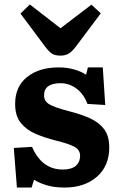

<svg xmlns="http://www.w3.org/2000/svg" viewBox="-20 -829 539 863"><path d="M56 14 42 -164 124 -169Q168 -67 262 -67Q301 -67 320.5 -83.5Q340 -100 340 -129Q340 -155 315 -169Q290 -183 228 -198Q181 -210 140 -227.5Q99 -245 73.5 -276.5Q48 -308 48 -362Q48 -440 102 -483Q156 -526 243 -526Q282 -526 314.5 -516.5Q347 -507 367 -493L375 -526H442L453 -357L373 -362Q356 -407 323.5 -431Q291 -455 252 -455Q178 -455 178 -400Q178 -374 202 -360Q226 -346 287 -330Q343 -316 384 -297.5Q425 -279 448 -248.5Q471 -218 471 -166Q471 -83 415.5 -34.5Q360 14 270 14Q225 14 191 4Q157 -6 133 -21L122 14ZM252 -579Q225 -579 211 -589.5Q197 -600 178 -626L72 -768L114 -809L252 -702L391 -808L433 -769L319 -617Q301 -594 286 -586.5Q271 -579 252 -579Z"/></svg>

Font: Literata 12pt
Style: Bold
Weight: 700
Designer: Latin by Veronika Burian and Jose Scaglione. Greek by Irene Vlachou. Cyrillic by Vera Evstafieva.
Foundry: TypeTogether
Version: Version 3.002